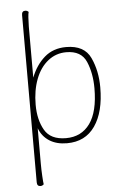

<svg xmlns="http://www.w3.org/2000/svg" viewBox="-62 -771 664 1043"><g transform="rotate(-5 269.5 -250.0)"><path d="M486 -278Q486 -144 433 -67.5Q380 9 280 9Q223 9 184 -16Q145 -41 128 -86V106Q128 139 130 174.5Q132 210 134 220Q126 228 116 228Q97 228 97 206V-706Q97 -728 116 -728Q126 -728 134 -720Q129 -702 128 -640V-362Q154 -429 201.5 -470.5Q249 -512 320 -512Q419 -512 452.5 -440Q486 -368 486 -278ZM454 -276Q454 -358 427 -421Q400 -484 318 -484Q262 -484 218.5 -449.5Q175 -415 151.5 -353.5Q128 -292 128 -214Q128 -132 160.5 -75.5Q193 -19 277 -19Q361 -19 407.5 -83.5Q454 -148 454 -276Z"/></g></svg>

Font: Arima Madurai Thin
Style: Regular
Weight: 250
Designer: Joana Correia and Natanael Gama
Foundry: NDISCOVER
Version: Version 1.020; ttfautohint (v1.5) -l 7 -r 28 -G 50 -x 13 -D 